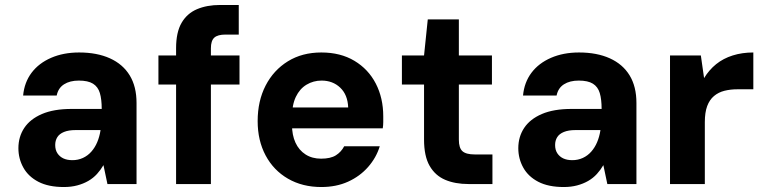

<svg xmlns="http://www.w3.org/2000/svg" viewBox="-20 -740 3073 772"><path d="M237 12Q175 12 134.5 -9Q94 -30 74 -66Q54 -102 54 -144Q54 -190 77.5 -225.5Q101 -261 148.5 -281.5Q196 -302 268 -302H389Q389 -341 381.5 -366Q374 -391 354 -403.5Q334 -416 297 -416Q261 -416 237.5 -401Q214 -386 208 -356H73Q78 -409 107 -447.5Q136 -486 185.5 -507.5Q235 -529 298 -529Q370 -529 422 -505.5Q474 -482 501.5 -437Q529 -392 529 -326V0H412L396 -76Q385 -57 370 -40.5Q355 -24 335 -12.5Q315 -1 290.5 5.5Q266 12 237 12ZM271 -96Q294 -96 313.5 -105Q333 -114 347.5 -130.5Q362 -147 371 -168.5Q380 -190 384 -215V-217H284Q256 -217 237.5 -209.5Q219 -202 210.5 -188.5Q202 -175 202 -157Q202 -137 211 -123.5Q220 -110 235 -103Q250 -96 271 -96Z M688 0V-546Q688 -610 710 -648Q732 -686 772 -703Q812 -720 865 -720H940V-601H887Q855 -601 841.5 -588.5Q828 -576 828 -546V0ZM617 -400V-517H943V-400Z M1272 12Q1196 12 1138 -21.5Q1080 -55 1048 -115Q1016 -175 1016 -253Q1016 -334 1048 -396Q1080 -458 1137.5 -493.5Q1195 -529 1272 -529Q1349 -529 1405 -495.5Q1461 -462 1491 -404Q1521 -346 1521 -272Q1521 -262 1521 -249.5Q1521 -237 1519 -224H1115V-308H1380Q1378 -359 1348 -387.5Q1318 -416 1273 -416Q1240 -416 1212.5 -399.5Q1185 -383 1169.5 -350.5Q1154 -318 1154 -268V-239Q1154 -197 1168 -166.5Q1182 -136 1208.5 -119Q1235 -102 1271 -102Q1309 -102 1330.5 -115.5Q1352 -129 1364 -152H1507Q1493 -106 1460 -68.5Q1427 -31 1379.5 -9.5Q1332 12 1272 12Z M1864 0Q1810 0 1770 -17Q1730 -34 1707.5 -73Q1685 -112 1685 -179V-400H1596V-517H1685L1700 -662H1825V-517H1958V-400H1825V-178Q1825 -145 1839.5 -132Q1854 -119 1889 -119H1960V0Z M2247 12Q2185 12 2144.5 -9Q2104 -30 2084 -66Q2064 -102 2064 -144Q2064 -190 2087.5 -225.5Q2111 -261 2158.5 -281.5Q2206 -302 2278 -302H2399Q2399 -341 2391.5 -366Q2384 -391 2364 -403.5Q2344 -416 2307 -416Q2271 -416 2247.5 -401Q2224 -386 2218 -356H2083Q2088 -409 2117 -447.5Q2146 -486 2195.5 -507.5Q2245 -529 2308 -529Q2380 -529 2432 -505.5Q2484 -482 2511.5 -437Q2539 -392 2539 -326V0H2422L2406 -76Q2395 -57 2380 -40.5Q2365 -24 2345 -12.5Q2325 -1 2300.5 5.5Q2276 12 2247 12ZM2281 -96Q2304 -96 2323.5 -105Q2343 -114 2357.5 -130.5Q2372 -147 2381 -168.5Q2390 -190 2394 -215V-217H2294Q2266 -217 2247.5 -209.5Q2229 -202 2220.5 -188.5Q2212 -175 2212 -157Q2212 -137 2221 -123.5Q2230 -110 2245 -103Q2260 -96 2281 -96Z M2674 0V-517H2798L2811 -426Q2831 -459 2859.5 -482Q2888 -505 2926 -517Q2964 -529 3009 -529V-381H2945Q2917 -381 2893 -375Q2869 -369 2851 -354Q2833 -339 2823.5 -313.5Q2814 -288 2814 -249V0Z"/></svg>

Font: DM Sans 11pt ExtraBold
Style: Regular
Weight: 800
Version: Version 4.004;gftools[0.9.30]